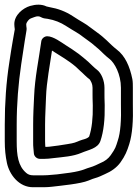

<svg xmlns="http://www.w3.org/2000/svg" viewBox="-21 -732 577 805"><path d="M169 -117C169 -120 168 -129 168 -140V-209C168 -249 171 -288 172 -326C174 -388 189 -463 197 -520C234 -496 264 -480 297 -452L315 -435C327 -425 341 -409 355 -399C355 -399 358 -396 362 -387C366 -378 367 -370 367 -364V-339C367 -330 367 -314 368 -290C369 -237 364 -193 353 -160C347 -152 335 -149 324 -146C310 -142 297 -134 280 -131C277 -130 169 -112 169 -117ZM119 -111 121 -89C122 -76 134 -66 146 -66H166C176 -66 187 -67 202 -69C245 -74 285 -76 320 -91C350 -104 389 -109 400 -141C414 -182 419 -232 418 -291C417 -315 417 -331 417 -339V-364C417 -394 404 -426 385 -440C375 -447 358 -465 349 -473L329 -490C323 -495 317 -500 309 -506C289 -520 274 -531 254 -543C238 -553 203 -580 177 -580C164 -580 153 -569 152 -558C142 -485 125 -406 122 -328C120 -289 118 -250 118 -209V-140C118 -128 118 -117 119 -111ZM89 -631C89 -632 90 -637 97 -646C105 -656 111 -655 122 -660C135 -665 143 -665 153 -659C160 -655 170 -654 179 -653C208 -648 233 -638 256 -623C295 -598 305 -595 329 -576C343 -565 361 -554 375 -541L394 -525C410 -510 420 -499 438 -485C459 -469 486 -421 486 -364V-298C488 -228 484 -175 473 -143C464 -115 464 -111 443 -81C433 -67 419 -56 399 -48C392 -45 387 -42 380 -39C363 -31 352 -30 330 -21C319 -17 300 -12 273 -8C245 -4 226 -2 219 -1C199 0 184 3 162 3H118C106 3 97 0 89 -7C55 -36 49 -80 49 -140V-209C49 -297 56 -382 68 -463C80 -545 88 -593 90 -604C92 -615 89 -616 89 -631ZM41 -609C38 -591 29 -545 18 -470C5 -387 -1 -300 -1 -209V-140C-1 -107 2 -77 8 -49C18 -1 58 54 119 53H162C175 53 186 52 196 51C237 46 316 39 350 25C364 19 373 16 377 15C392 11 406 4 419 -2C445 -13 468 -29 484 -51C504 -79 512 -99 521 -128C534 -170 538 -224 536 -298V-364C536 -376 536 -389 534 -400C523 -455 503 -498 469 -524C451 -538 442 -548 426 -563L408 -579C394 -591 373 -605 359 -616C332 -637 324 -638 283 -665C254 -684 222 -696 187 -702C182 -703 179 -704 174 -705C154 -715 129 -714 105 -707C75 -698 39 -669 39 -631C39 -623 40 -618 41 -609Z"/></svg>

Font: AppleStorm
Style: XbdOut
Weight: 800
Foundry: Cannot Into Space Fonts
Version: Version 1.01